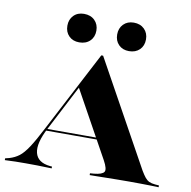

<svg xmlns="http://www.w3.org/2000/svg" viewBox="-105 -848 925 931"><g transform="rotate(10 357.5 -382.5)"><path d="M157.3 -187.1Q115.3 -107.3 126.6 -61.7Q137.9 -16.1 200 -9.7L209.7 -8.9V0Q166.1 -1.6 139.1 -2Q112.1 -2.4 82.3 -2.4Q54 -2.4 31.9 -2Q9.7 -1.6 -21 0V-8.9L-1.6 -13.7Q25.8 -21.8 46.4 -37.5Q66.9 -53.2 89.9 -88.3Q112.9 -123.4 145.2 -186.3L351.6 -581.5H360.5L646 -65.3Q658.1 -45.2 667.3 -33.9Q676.6 -22.6 687.9 -17.3Q699.2 -12.1 716.9 -10.5L736.3 -8.9V0Q721 -0.8 698.8 -1.2Q676.6 -1.6 649.2 -2Q621.8 -2.4 591.9 -2.4H590.3Q560.5 -2.4 532.3 -2Q504 -1.6 478.6 -1.2Q453.2 -0.8 432.3 -0.4Q411.3 0 396.8 0V-8.9L416.9 -10.5Q456.5 -14.5 465.3 -28.2Q474.2 -41.9 451.6 -83.1L270.2 -411.3L286.3 -436.3ZM147.6 -175.8 152.4 -184.7H444.4L450 -175.8ZM234.7 -625Q203.2 -625 183.9 -644.4Q164.5 -663.7 164.5 -695.2Q164.5 -725.8 183.9 -745.6Q203.2 -765.3 234.7 -765.3Q267.7 -765.3 287.5 -745.6Q307.3 -725.8 307.3 -695.2Q307.3 -663.7 287.5 -644.4Q267.7 -625 234.7 -625ZM479.8 -625Q448.4 -625 429 -644.4Q409.7 -663.7 409.7 -695.2Q409.7 -725.8 429 -745.6Q448.4 -765.3 479.8 -765.3Q512.1 -765.3 531.9 -745.6Q551.6 -725.8 551.6 -695.2Q551.6 -663.7 531.9 -644.4Q512.1 -625 479.8 -625Z"/></g></svg>

Font: Playfair 144pt SemiExpanded Black
Style: Regular
Weight: 900
Width: 6
Designer: Claus Eggers Sørensen
Foundry: Claus Eggers Sørensen
Version: Version 2.203